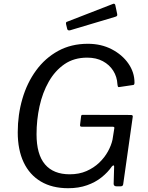

<svg xmlns="http://www.w3.org/2000/svg" viewBox="-20 -983 779 1013"><path d="M339.6 10Q255.2 10 195.6 -25.3Q136 -60.6 104.8 -126.6Q73.6 -192.7 73.6 -284.8Q73.6 -377.8 98.2 -461.9Q122.7 -546.1 170.5 -611.4Q218.2 -676.8 286.9 -714.4Q355.5 -752 443.6 -752Q513.8 -752 569.5 -723.1Q625.2 -694.1 657.3 -647.8Q689.5 -601.5 689.6 -547.4Q689.6 -535.7 683.5 -534.7L608 -523.5Q603.7 -522.5 602.2 -526.1Q600.6 -529.7 599.5 -539.2Q597.4 -578 577.5 -609.7Q557.6 -641.3 522.7 -660.1Q487.9 -678.9 440.1 -678.9Q370.4 -678.9 320.2 -644.4Q270.1 -609.9 237.2 -552Q204.3 -494.1 188.5 -422Q172.8 -349.9 172.8 -274.7Q172.8 -168.3 217.4 -115.8Q262 -63.4 347.8 -63.4Q397.6 -63.4 436.4 -80.5Q475.2 -97.6 503.6 -124.8Q532 -152.1 549.6 -184.2Q567.2 -216.3 573.6 -246.1L582.9 -304.8Q586.1 -314.5 573.6 -314.5H410.2Q401.4 -314.5 402.4 -324L407.9 -369.8Q408.9 -377 414.8 -377L670.1 -376.4Q676.4 -376.4 678.9 -373.9Q681.5 -371.3 680.2 -365.6L630 -11.1Q628.7 0 616.4 0H594.4Q581 0 579.6 -11.9L582.2 -105Q581.8 -110.5 578.3 -110.3Q574.9 -110 569.8 -104.2Q549.1 -74.1 516.3 -47.7Q483.6 -21.3 439.3 -5.7Q395.1 10 339.6 10ZM588.5 -955.4 598.1 -909.9Q599.3 -904 597.9 -900.4Q596.5 -896.8 588 -894.3L349.2 -823Q342.7 -821.5 338.6 -824.2Q334.5 -827 334 -832.6L328.6 -855.3Q326.8 -865.8 332.1 -867.6L576.9 -962.7Q580.3 -964.3 584 -962.5Q587.7 -960.7 588.5 -955.4Z"/></svg>

Font: Libre Franklin Thin
Style: Italic
Weight: 100
Italic angle: -8°
Designer: Pablo Impallari, Rodrigo Fuenzalida, Nhung Nguyen
Foundry: Impallari Type
Version: Version 3.000